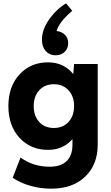

<svg xmlns="http://www.w3.org/2000/svg" viewBox="-20 -880 660 1140"><path d="M285.2 240.2Q155.3 240.2 55.2 175.8L102.1 55.2Q176.3 109.9 274.9 109.9Q341.8 109.9 376 76.2Q410.2 42.5 410.2 -20V-54.2Q355.5 9.8 265.1 9.8Q161.6 9.8 95.7 -62Q29.8 -133.8 29.8 -250Q29.8 -366.2 95.7 -438Q161.6 -509.8 265.1 -509.8Q358.9 -509.8 415 -439.9L419.9 -500H560.1V-20Q560.1 97.7 485.6 168.9Q411.1 240.2 285.2 240.2ZM213.1 -155.8Q246.1 -120.1 299.8 -120.1Q353.5 -120.1 386.7 -155.8Q419.9 -191.4 419.9 -250Q419.9 -308.6 386.7 -344.2Q353.5 -379.9 299.8 -379.9Q246.1 -379.9 213.1 -344.2Q180.2 -308.6 180.2 -250Q180.2 -191.4 213.1 -155.8ZM309.1 -551.8Q273.9 -551.8 251.5 -576.9Q229 -602.1 229 -645Q229 -703.6 271.5 -764.4Q314 -825.2 372.1 -859.9L409.2 -815.9Q331.5 -750.5 315.9 -695.8Q345.7 -692.9 365.2 -673.6Q384.8 -654.3 384.8 -624Q384.8 -591.8 364 -571.8Q343.3 -551.8 309.1 -551.8Z"/></svg>

Font: Gully
Style: Bold
Weight: 700
Designer: jaikishan Patel
Foundry: MagicType
Version: Version 1.000;Glyphs 3.2 (3242)